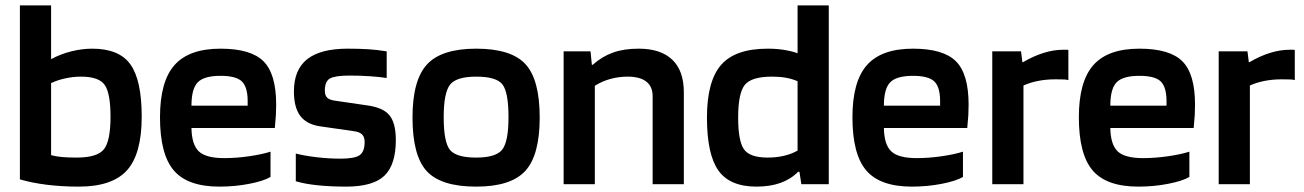

<svg xmlns="http://www.w3.org/2000/svg" viewBox="-20 -685 4851 714"><path d="M323 -504Q423 -504 465 -445.5Q507 -387 507 -251Q507 -113 452.5 -52Q398 9 273 9Q209 9 153.5 2Q98 -5 54 -18V-665H170V-465Q205 -484 245 -494Q285 -504 323 -504ZM391 -251Q391 -338 369.5 -369Q348 -400 281 -400Q252 -400 222.5 -393.5Q193 -387 170 -376V-108Q188 -103 211 -101Q234 -99 265 -99Q342 -99 366.5 -130Q391 -161 391 -251Z M986 -121V-27Q961 -12 907.5 -1.5Q854 9 796 9Q678 9 626.5 -51Q575 -111 575 -249Q575 -382 629 -443Q683 -504 800 -504Q913 -504 960 -457Q1007 -410 1007 -296Q1007 -275 1006 -257.5Q1005 -240 1002 -209H692Q693 -147 719.5 -122Q746 -97 814 -97Q859 -97 907 -104Q955 -111 986 -121ZM800 -403Q739 -403 715.5 -379Q692 -355 692 -292H901V-313Q900 -364 878 -383.5Q856 -403 800 -403Z M1280 -404Q1227 -404 1207.5 -393.5Q1188 -383 1188 -348Q1188 -331 1196 -322.5Q1204 -314 1223 -311L1346 -293Q1405 -285 1428.5 -256Q1452 -227 1452 -164Q1452 -73 1410 -32Q1368 9 1267 9Q1209 9 1161 4Q1113 -1 1080 -11V-114Q1111 -106 1156 -100.5Q1201 -95 1247 -95Q1299 -95 1317.5 -108Q1336 -121 1336 -157Q1336 -175 1327 -184.5Q1318 -194 1297 -197L1172 -215Q1121 -222 1097 -253.5Q1073 -285 1073 -345Q1073 -426 1122.5 -465Q1172 -504 1273 -504Q1314 -504 1348 -502Q1382 -500 1418 -494V-395Q1392 -399 1355.5 -401.5Q1319 -404 1280 -404Z M1987 -248Q1987 -108 1933.5 -49.5Q1880 9 1751 9Q1620 9 1567 -48.5Q1514 -106 1514 -248Q1514 -387 1568 -445.5Q1622 -504 1751 -504Q1881 -504 1934 -446.5Q1987 -389 1987 -248ZM1630 -249Q1630 -157 1653 -128Q1676 -99 1751 -99Q1824 -99 1847.5 -128.5Q1871 -158 1871 -249Q1871 -342 1848.5 -371Q1826 -400 1751 -400Q1677 -400 1653.5 -370Q1630 -340 1630 -249Z M2192 0H2076V-494H2176L2181 -444H2184Q2219 -475 2259.5 -489.5Q2300 -504 2355 -504Q2437 -504 2480 -463Q2523 -422 2523 -342V0H2407V-327Q2407 -363 2383.5 -381.5Q2360 -400 2314 -400Q2281 -400 2250 -391.5Q2219 -383 2192 -366Z M2946 -665H3062V0H2960L2953 -46H2948Q2920 -18 2881.5 -4.5Q2843 9 2793 9Q2694 9 2651.5 -51Q2609 -111 2609 -248Q2609 -383 2661.5 -443.5Q2714 -504 2835 -504Q2867 -504 2895.5 -499.5Q2924 -495 2946 -487ZM2851 -400Q2774 -400 2749.5 -369Q2725 -338 2725 -248Q2725 -161 2746.5 -130Q2768 -99 2835 -99Q2867 -99 2895 -105.5Q2923 -112 2946 -125V-383Q2925 -392 2902 -396Q2879 -400 2851 -400Z M3561 -121V-27Q3536 -12 3482.5 -1.5Q3429 9 3371 9Q3253 9 3201.5 -51Q3150 -111 3150 -249Q3150 -382 3204 -443Q3258 -504 3375 -504Q3488 -504 3535 -457Q3582 -410 3582 -296Q3582 -275 3581 -257.5Q3580 -240 3577 -209H3267Q3268 -147 3294.5 -122Q3321 -97 3389 -97Q3434 -97 3482 -104Q3530 -111 3561 -121ZM3375 -403Q3314 -403 3290.5 -379Q3267 -355 3267 -292H3476V-313Q3475 -364 3453 -383.5Q3431 -403 3375 -403Z M3786 0H3670V-494H3777L3782 -454H3785Q3822 -476 3860 -488Q3898 -500 3934 -500Q3944 -500 3947.5 -500Q3951 -500 3953 -499V-387Q3947 -389 3937.5 -389.5Q3928 -390 3905 -390Q3870 -390 3840 -384Q3810 -378 3786 -367Z M4403 -121V-27Q4378 -12 4324.5 -1.5Q4271 9 4213 9Q4095 9 4043.5 -51Q3992 -111 3992 -249Q3992 -382 4046 -443Q4100 -504 4217 -504Q4330 -504 4377 -457Q4424 -410 4424 -296Q4424 -275 4423 -257.5Q4422 -240 4419 -209H4109Q4110 -147 4136.5 -122Q4163 -97 4231 -97Q4276 -97 4324 -104Q4372 -111 4403 -121ZM4217 -403Q4156 -403 4132.5 -379Q4109 -355 4109 -292H4318V-313Q4317 -364 4295 -383.5Q4273 -403 4217 -403Z M4628 0H4512V-494H4619L4624 -454H4627Q4664 -476 4702 -488Q4740 -500 4776 -500Q4786 -500 4789.5 -500Q4793 -500 4795 -499V-387Q4789 -389 4779.5 -389.5Q4770 -390 4747 -390Q4712 -390 4682 -384Q4652 -378 4628 -367Z"/></svg>

Font: Blinker SemiBold
Style: Regular
Weight: 600
Designer: Juergen Huber
Foundry: supertype
Version: Version 1.015;PS 1.15;hotconv 1.0.88;makeotf.lib2.5.647800